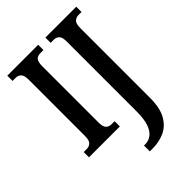

<svg xmlns="http://www.w3.org/2000/svg" viewBox="-271 -831 1187 1187"><g transform="rotate(-45 322.5 -237.0)"><path d="M24 0V-46H52Q71 -46 85.5 -59Q100 -72 100 -110V-602Q100 -642 85.5 -655Q71 -668 52 -668H24V-714H294V-668H266Q244 -668 231 -655Q218 -642 218 -601V-110Q218 -73 231.5 -59.5Q245 -46 266 -46H294V0ZM316 240V189H329Q356 189 380 172Q404 155 418.5 115.5Q433 76 433 7V-605Q433 -643 418.5 -655.5Q404 -668 384 -668H357V-714H627V-668H600Q580 -668 565.5 -655Q551 -642 551 -602V6Q551 96 521.5 147Q492 198 444.5 219Q397 240 343 240Z"/></g></svg>

Font: Noto Serif Thai ExtraCondensed SemiBold
Style: Regular
Weight: 600
Width: 2
Designer: Monotype Design Team
Foundry: Monotype Imaging Inc.
Version: Version 2.001; ttfautohint (v1.8.4.7-5d5b)